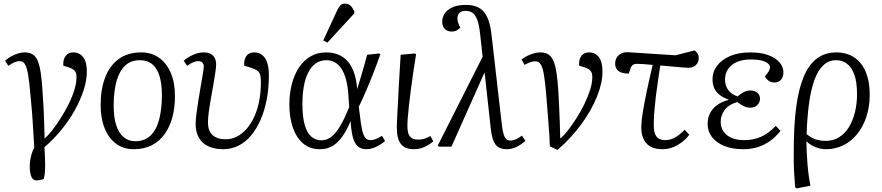

<svg xmlns="http://www.w3.org/2000/svg" viewBox="-20 -809 4866 1059"><path d="M180 186Q162 186 153 165.5Q144 145 144 110Q144 93 147 74Q150 55 155.5 37Q161 19 169 6Q167 -29 165 -61Q163 -93 161 -126Q159 -159 156 -197.5Q153 -236 148 -284Q142 -357 135 -397.5Q128 -438 117.5 -455Q107 -472 89 -472Q76 -472 60 -465.5Q44 -459 26 -446L8 -474Q22 -487 40.5 -497.5Q59 -508 79 -514Q99 -520 115 -520Q151 -520 170.5 -501Q190 -482 200 -434Q210 -386 215 -298Q218 -262 220 -221Q222 -180 223.5 -136Q225 -92 226 -45Q246 -62 269.5 -92.5Q293 -123 316.5 -160Q340 -197 359.5 -236.5Q379 -276 390.5 -314Q402 -352 402 -384Q402 -407 392 -418.5Q382 -430 360 -437L329 -447Q327 -481 342 -500.5Q357 -520 384 -520Q418 -520 438.5 -494Q459 -468 459 -414Q459 -367 441.5 -312.5Q424 -258 393 -202Q362 -146 319 -93.5Q276 -41 225 3Q226 18 227 37.5Q228 57 228.5 74Q229 91 229 101Q229 128 227 146.5Q225 165 221 179Q207 183 197 184.5Q187 186 180 186Z M718 14Q661 14 620 -16.5Q579 -47 557 -102Q535 -157 535 -230Q535 -315 559.5 -380.5Q584 -446 634 -483Q684 -520 760 -520Q815 -520 856.5 -491Q898 -462 921.5 -408Q945 -354 945 -278Q945 -216 931 -163Q917 -110 888.5 -70Q860 -30 817.5 -8Q775 14 718 14ZM726 -30Q778 -30 810.5 -61.5Q843 -93 858 -150.5Q873 -208 873 -285Q873 -346 860 -389Q847 -432 820 -454.5Q793 -477 751 -477Q712 -477 685 -459Q658 -441 640.5 -407Q623 -373 615 -327Q607 -281 607 -224Q607 -162 621 -118.5Q635 -75 662 -52.5Q689 -30 726 -30Z M1210 14Q1165 14 1130.5 -1.5Q1096 -17 1077.5 -48.5Q1059 -80 1059 -126Q1059 -146 1063.5 -181.5Q1068 -217 1074.5 -258Q1081 -299 1088 -338Q1095 -377 1099.5 -405Q1104 -433 1104 -441Q1104 -457 1095.5 -464.5Q1087 -472 1073 -472Q1062 -472 1047 -466Q1032 -460 1012 -446L993 -474Q1008 -487 1026.5 -497.5Q1045 -508 1064.5 -514Q1084 -520 1101 -520Q1126 -520 1141.5 -512Q1157 -504 1164.5 -489Q1172 -474 1172 -454Q1172 -437 1167.5 -407.5Q1163 -378 1156.5 -340.5Q1150 -303 1143 -264Q1136 -225 1131.5 -190.5Q1127 -156 1127 -133Q1127 -88 1152 -64.5Q1177 -41 1223 -41Q1256 -40 1285.5 -55Q1315 -70 1339.5 -97.5Q1364 -125 1382 -164Q1400 -203 1409.5 -251.5Q1419 -300 1419 -356Q1419 -383 1414.5 -397.5Q1410 -412 1397.5 -420.5Q1385 -429 1362 -436L1327 -447Q1324 -477 1338 -498.5Q1352 -520 1383 -520Q1407 -520 1425 -506.5Q1443 -493 1453 -465.5Q1463 -438 1463 -394Q1463 -322 1451 -259.5Q1439 -197 1416.5 -146.5Q1394 -96 1363.5 -60Q1333 -24 1294 -5Q1255 14 1210 14Z M1745 14Q1688 14 1650.5 -19Q1613 -52 1594.5 -107.5Q1576 -163 1576 -232Q1576 -292 1589.5 -344.5Q1603 -397 1629 -436.5Q1655 -476 1693 -498Q1731 -520 1780 -520Q1813 -520 1841.5 -509.5Q1870 -499 1892.5 -476.5Q1915 -454 1930 -415.5Q1945 -377 1950 -320H1951Q1962 -356 1971.5 -388Q1981 -420 1989.5 -450Q1998 -480 2005 -507L2070 -514L2078 -510Q2060 -459 2040 -407.5Q2020 -356 1999.5 -308.5Q1979 -261 1959 -220L1964 -181Q1970 -126 1977 -94Q1984 -62 1995 -49Q2006 -36 2025 -36Q2038 -36 2054 -42.5Q2070 -49 2087 -60L2104 -31Q2090 -19 2072.5 -8.5Q2055 2 2037 8Q2019 14 2001 14Q1971 14 1953 -2.5Q1935 -19 1926 -53Q1917 -87 1914 -140H1913Q1894 -93 1870 -58.5Q1846 -24 1816 -5Q1786 14 1745 14ZM1753 -35Q1781 -35 1806 -53.5Q1831 -72 1855.5 -112.5Q1880 -153 1906 -219L1903 -261Q1900 -335 1885 -382.5Q1870 -430 1843.5 -453.5Q1817 -477 1781 -477Q1746 -477 1721 -459Q1696 -441 1679.5 -408Q1663 -375 1655.5 -331Q1648 -287 1648 -236Q1648 -163 1661 -119Q1674 -75 1697.5 -55Q1721 -35 1753 -35ZM1786 -574 1763 -586 1837 -746Q1847 -768 1856 -778.5Q1865 -789 1883 -789Q1901 -789 1912.5 -778.5Q1924 -768 1934 -747V-735Z M2263 14Q2238 14 2220.5 7Q2203 0 2191.5 -14.5Q2180 -29 2174.5 -51Q2169 -73 2169 -103Q2169 -108 2169 -115.5Q2169 -123 2169.5 -134Q2170 -145 2170.5 -158.5Q2171 -172 2172 -188Q2173 -204 2174 -222.5Q2175 -241 2176 -261.5Q2177 -282 2178 -304Q2179 -326 2180.5 -350Q2182 -374 2183.5 -399.5Q2185 -425 2186.5 -452Q2188 -479 2190 -507L2267 -514L2275 -510Q2267 -462 2260 -414Q2253 -366 2247 -320.5Q2241 -275 2236.5 -235Q2232 -195 2229.5 -164Q2227 -133 2227 -113Q2227 -92 2231.5 -75.5Q2236 -59 2249 -49Q2262 -39 2285 -39Q2305 -39 2320 -43.5Q2335 -48 2354 -59L2370 -29Q2354 -16 2337.5 -6.5Q2321 3 2302.5 8.5Q2284 14 2263 14Z M2775 14Q2749 14 2731 4Q2713 -6 2702.5 -30.5Q2692 -55 2687 -99L2653 -408L2650 -404L2470 0H2402L2394 -5L2642 -496L2628 -623Q2623 -669 2613.5 -696.5Q2604 -724 2588.5 -736.5Q2573 -749 2549 -749Q2526 -749 2514.5 -738Q2503 -727 2503 -708Q2503 -697 2505.5 -688.5Q2508 -680 2513 -668L2519 -657Q2511 -648 2499.5 -641.5Q2488 -635 2470 -635Q2449 -635 2434 -649Q2419 -663 2419 -689Q2419 -714 2433 -735Q2447 -756 2476 -769Q2505 -782 2550 -782Q2582 -782 2606.5 -773Q2631 -764 2648 -744.5Q2665 -725 2675.5 -693.5Q2686 -662 2691 -618L2748 -121Q2752 -87 2758 -68Q2764 -49 2773 -41.5Q2782 -34 2795 -34Q2811 -34 2825.5 -40.5Q2840 -47 2859 -61L2878 -32Q2854 -11 2828.5 1.5Q2803 14 2775 14Z M3055 18 3013 -2Q3012 -33 3010 -62.5Q3008 -92 3005.5 -124.5Q3003 -157 3000 -196Q2997 -235 2993 -284Q2987 -357 2980 -397.5Q2973 -438 2962 -454.5Q2951 -471 2933 -471Q2920 -471 2905 -466Q2890 -461 2873 -451L2857 -481Q2870 -492 2887.5 -500.5Q2905 -509 2924 -514.5Q2943 -520 2960 -520Q2986 -520 3003.5 -509.5Q3021 -499 3032 -474.5Q3043 -450 3049.5 -407Q3056 -364 3060 -298Q3062 -262 3064 -221Q3066 -180 3067.5 -136Q3069 -92 3070 -45Q3091 -62 3114.5 -92.5Q3138 -123 3161.5 -160Q3185 -197 3204 -236.5Q3223 -276 3235 -314Q3247 -352 3247 -384Q3247 -407 3237 -418.5Q3227 -430 3205 -437L3174 -447Q3172 -481 3186.5 -500.5Q3201 -520 3229 -520Q3263 -520 3283 -494Q3303 -468 3303 -414Q3303 -351 3272.5 -275.5Q3242 -200 3186.5 -124Q3131 -48 3055 18Z M3635 14Q3591 14 3565 -2Q3539 -18 3527.5 -46.5Q3516 -75 3517 -113Q3518 -143 3525.5 -190Q3533 -237 3546.5 -302Q3560 -367 3580 -451Q3552 -454 3528 -455.5Q3504 -457 3491 -457Q3479 -457 3470.5 -451Q3462 -445 3457 -429L3448 -403Q3424 -403 3407 -409Q3390 -415 3381.5 -428Q3373 -441 3373 -457Q3373 -489 3394 -506Q3415 -523 3444 -521L3706 -504L3811 -531Q3823 -522 3828.5 -512Q3834 -502 3834 -488Q3834 -466 3818.5 -450.5Q3803 -435 3776 -435Q3767 -435 3745.5 -437Q3724 -439 3693 -441.5Q3662 -444 3622 -448Q3619 -427 3615.5 -406.5Q3612 -386 3609.5 -365.5Q3607 -345 3604 -325Q3601 -305 3598.5 -286Q3596 -267 3594.5 -249Q3593 -231 3591 -214Q3589 -197 3588 -180.5Q3587 -164 3586.5 -149.5Q3586 -135 3586 -122Q3585 -77 3600.5 -56.5Q3616 -36 3650 -36Q3677 -36 3703.5 -51Q3730 -66 3756 -93L3782 -66Q3764 -42 3740 -24Q3716 -6 3689.5 4Q3663 14 3635 14Z M4081 14Q4020 14 3976 -3.5Q3932 -21 3907.5 -52.5Q3883 -84 3883 -126Q3883 -159 3896.5 -185Q3910 -211 3935.5 -229.5Q3961 -248 3998 -258V-260Q3967 -271 3947.5 -287Q3928 -303 3919 -324Q3910 -345 3910 -372Q3910 -414 3936 -447.5Q3962 -481 4008.5 -500.5Q4055 -520 4117 -520Q4177 -520 4217.5 -505Q4258 -490 4279.5 -465Q4301 -440 4301 -410Q4301 -384 4287.5 -369Q4274 -354 4251 -354Q4240 -354 4230 -358Q4220 -362 4212.5 -369.5Q4205 -377 4199 -387Q4215 -407 4221 -417Q4227 -427 4227 -436Q4227 -457 4199 -469Q4171 -481 4121 -481Q4077 -481 4045.5 -467.5Q4014 -454 3996.5 -429Q3979 -404 3979 -370Q3979 -338 3996 -313.5Q4013 -289 4048 -277Q4065 -292 4082.5 -301Q4100 -310 4119 -310Q4142 -310 4157 -297.5Q4172 -285 4172 -265Q4172 -245 4157.5 -230Q4143 -215 4118 -215Q4102 -215 4084.5 -222.5Q4067 -230 4047 -246Q3998 -232 3976.5 -202Q3955 -172 3955 -136Q3955 -107 3970 -84.5Q3985 -62 4014 -49Q4043 -36 4085 -36Q4135 -36 4176.5 -54Q4218 -72 4259 -115L4285 -87Q4258 -53 4226 -30.5Q4194 -8 4158 3Q4122 14 4081 14Z M4375 230 4366 225Q4364 200 4362.5 178Q4361 156 4359.5 133.5Q4358 111 4358 84.5Q4358 58 4358 23Q4358 -116 4371.5 -218Q4385 -320 4413.5 -387Q4442 -454 4486.5 -487Q4531 -520 4594 -520Q4634 -520 4667.5 -505.5Q4701 -491 4725.5 -462Q4750 -433 4763.5 -389Q4777 -345 4777 -287Q4777 -220 4758.5 -164.5Q4740 -109 4707.5 -69Q4675 -29 4631 -7.5Q4587 14 4535 14Q4506 14 4477 2Q4448 -10 4430 -28H4428Q4428 -4 4429.5 27Q4431 58 4433.5 92Q4436 126 4440.5 158Q4445 190 4450 215ZM4534 -32Q4576 -32 4608 -52Q4640 -72 4662 -107.5Q4684 -143 4695.5 -189.5Q4707 -236 4707 -289Q4707 -357 4692 -398Q4677 -439 4651 -458Q4625 -477 4592 -477Q4550 -477 4520 -448Q4490 -419 4471 -365Q4452 -311 4442 -236Q4432 -161 4429 -69Q4454 -49 4478.5 -40.5Q4503 -32 4534 -32Z"/></svg>

Font: Literata 24pt Light
Style: Italic
Weight: 300
Italic angle: -2°
Designer: Latin by Veronika Burian and Jose Scaglione. Greek by Irene Vlachou. Cyrillic by Vera Evstafieva
Foundry: TypeTogether
Version: Version 3.103;gftools[0.9.29]